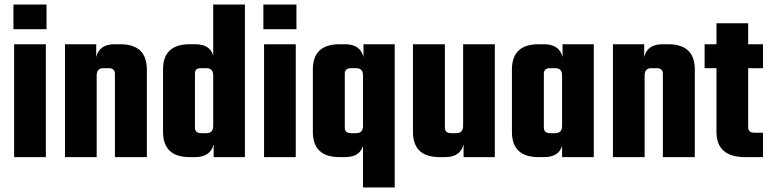

<svg xmlns="http://www.w3.org/2000/svg" viewBox="-20 -689 3376 842"><path d="M39 -561V-669H184V-561ZM181 0H42V-495H181Z M482 -495H507Q624 -495 624 -384V0H484V-365Q484 -390 457 -390H433Q404 -390 404 -358V0H265V-495H402V-439Q416 -495 482 -495Z M915 -669H1054V0H917V-56Q903 0 836 0H812Q695 0 695 -111V-385Q695 -495 812 -495H836Q900 -495 915 -446ZM862 -105H885Q915 -105 915 -137V-358Q915 -390 885 -390H862Q847 -390 841 -384.5Q835 -379 835 -365V-130Q835 -105 862 -105Z M1135 -561V-669H1280V-561ZM1277 0H1138V-495H1277Z M1574 -495H1711V133H1572V-49Q1557 0 1493 0H1469Q1352 0 1352 -111V-384Q1352 -495 1469 -495H1493Q1560 -495 1574 -439ZM1519 -105H1542Q1572 -105 1572 -137V-358Q1572 -390 1542 -390H1519Q1492 -390 1492 -365V-130Q1492 -105 1519 -105Z M2011 -495H2150V0H2013V-56Q1999 0 1932 0H1908Q1791 0 1791 -111V-495H1931V-130Q1931 -105 1958 -105H1981Q2011 -105 2011 -137Z M2447 -495H2584V0H2445V-49Q2430 0 2366 0H2342Q2225 0 2225 -111V-384Q2225 -495 2342 -495H2366Q2433 -495 2447 -439ZM2392 -105H2415Q2445 -105 2445 -137V-358Q2445 -390 2415 -390H2392Q2365 -390 2365 -365V-130Q2365 -105 2392 -105Z M2885 -495H2910Q3027 -495 3027 -384V0H2887V-365Q2887 -390 2860 -390H2836Q2807 -390 2807 -358V0H2668V-495H2805V-439Q2819 -495 2885 -495Z M3326 -390H3261V-131Q3261 -107 3288 -107H3326V0H3248Q3122 0 3122 -111V-390H3070V-495H3122V-587H3261V-495H3326Z"/></svg>

Font: Teko Semibold
Style: Regular
Weight: 600
Designer: Manushi Parikh, Jonny Pinhorn
Foundry: Indian Type Foundry
Version: Version 1.105;PS 1.0;hotconv 1.0.78;makeotf.lib2.5.61930; tt